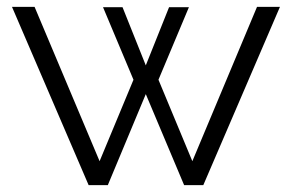

<svg xmlns="http://www.w3.org/2000/svg" viewBox="-20 -541 853 561"><path d="M542 -70 731 -521H798L574 0H518L406 -266L295 0H239L15 -521H81L271 -70L370 -308L281 -520H338L406 -350L474 -520H532L443 -308Z"/></svg>

Font: Raleway
Style: Regular
Weight: 400
Designer: Matt McInerney, Pablo Impallari, Rodrigo Fuenzalida
Foundry: Matt McInerney, Pablo Impallari, Rodrigo Fuenzalida
Version: Version 1.000;PS 001.001;hotconv 1.0.56; ttfautohint (v1.5)